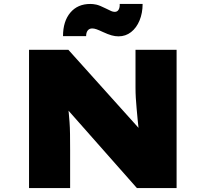

<svg xmlns="http://www.w3.org/2000/svg" viewBox="-20 -952 1041 972"><path d="M127 0V-700H326L726 -255L686 -269Q680 -312 677 -344.5Q674 -377 671.5 -404.5Q669 -432 667.5 -457Q666 -482 666 -509Q666 -536 666 -570V-700H874V0H673L240 -490L315 -466Q319 -443 322.5 -423Q326 -403 328 -381.5Q330 -360 332 -334Q334 -308 334.5 -273Q335 -238 335 -191V0ZM580 -768Q563 -768 545 -773Q527 -778 501 -790Q482 -799 469.5 -803.5Q457 -808 447 -808Q432 -808 424 -797.5Q416 -787 416 -769H299Q299 -844 336 -888Q373 -932 437 -932Q452 -932 468 -928.5Q484 -925 516 -909Q534 -900 543 -896Q552 -892 561 -892Q574 -892 580.5 -903Q587 -914 586 -932H702Q702 -886 686.5 -848.5Q671 -811 643.5 -789.5Q616 -768 580 -768Z"/></svg>

Font: Lexend Giga Black
Style: Regular
Weight: 900
Designer: Bonnie Shaver-Troup, Thomas Jockin
Foundry: Lexend
Version: Version 1.007